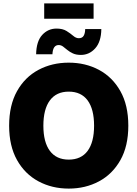

<svg xmlns="http://www.w3.org/2000/svg" viewBox="-20 -1109 815 1139"><path d="M387.7 9.8Q288.6 9.8 208.3 -33.2Q127.9 -76.2 81.1 -159.4Q34.2 -242.7 34.2 -363.3Q34.2 -484.9 81.1 -568.4Q127.9 -651.9 208.3 -694.6Q288.6 -737.3 387.7 -737.3Q486.8 -737.3 566.9 -694.6Q647 -651.9 694.1 -568.4Q741.2 -484.9 741.2 -363.3Q741.2 -242.2 694.1 -158.9Q647 -75.7 566.9 -33Q486.8 9.8 387.7 9.8ZM387.7 -162.1Q461.4 -162.1 499.8 -213.9Q538.1 -265.6 538.1 -363.3Q538.1 -461.4 499.8 -513.4Q461.4 -565.4 387.7 -565.4Q314.5 -565.4 275.9 -513.4Q237.3 -461.4 237.3 -363.3Q237.3 -265.6 275.9 -213.9Q314.5 -162.1 387.7 -162.1ZM460 -783.2Q432.1 -783.2 412.8 -792Q393.6 -800.8 379.6 -812.5Q365.7 -824.2 353.8 -833Q341.8 -841.8 328.1 -841.8Q293.5 -841.8 291 -787.1H194.3Q195.8 -864.3 230.5 -901.9Q265.1 -939.5 315.4 -939.5Q352.1 -939.5 375 -925Q397.9 -910.6 414.3 -896.5Q430.7 -882.3 447.3 -882.3Q467.8 -882.3 476.3 -896.7Q484.9 -911.1 485.4 -936.5H581.1Q580.1 -861.3 544.9 -822.3Q509.8 -783.2 460 -783.2ZM535.2 -1088.9V-998H242.2V-1088.9Z"/></svg>

Font: Inter Black
Style: Regular
Weight: 900
Designer: Rasmus Andersson
Foundry: rsms
Version: Version 4.000;git-a52131595